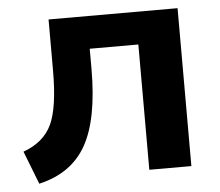

<svg xmlns="http://www.w3.org/2000/svg" viewBox="-45 -588 749 653"><g transform="rotate(-5 330.0 -262.0)"><path d="M19.5 -98.6Q89.8 -124 116.7 -181.2Q143.6 -238.3 143.6 -365.2V-539.1H584V0H440.4V-427.7H274.4V-359.4Q274.4 -187.5 224.6 -99.1Q174.8 -10.7 63.5 14.6Z"/></g></svg>

Font: Min Sans Bold
Style: Regular
Weight: 700
Designer: Jinseong-Kim, NotoSansCJK, Nunito
Foundry: Jinseong-Kim
Version: Version 1.400;Glyphs 3.1.2 (3151)